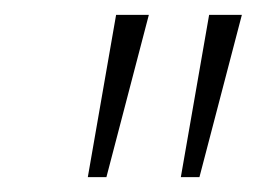

<svg xmlns="http://www.w3.org/2000/svg" viewBox="-20 -734 345 258"><path d="M98 -496 136 -714H180L123 -496ZM223 -496 261 -714H305L248 -496Z"/></svg>

Font: Noto Serif Tamil ExtraCondensed ExtraLight
Style: Italic
Weight: 200
Width: 2
Italic angle: -12°
Designer: Indian Type Foundry, Tom Grace, and the Monotype Design Team
Foundry: Monotype Imaging Inc.
Version: Version 2.003; ttfautohint (v1.8.4.7-5d5b)